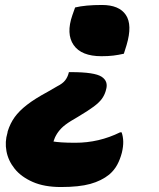

<svg xmlns="http://www.w3.org/2000/svg" viewBox="-20 -582 640 772"><path d="M282 -552Q323 -562 390 -562Q459 -562 486 -522Q513 -482 489 -401L478 -366Q456 -361 435.5 -358.5Q415 -356 388 -356Q307 -356 276 -401Q245 -446 271 -521ZM225 170Q158 170 111.5 149.5Q65 129 39 96.5Q13 64 6 26Q-1 -12 10 -48L11 -54Q21 -86 39 -111Q57 -136 88.5 -160.5Q120 -185 172 -213L210 -235Q232 -246 242 -259Q252 -272 256 -288L257 -292H266Q360 -292 388.5 -273.5Q417 -255 406 -220L405 -216Q400 -199 389.5 -184.5Q379 -170 357 -153.5Q335 -137 293 -112L266 -96Q240 -80 226.5 -66Q213 -52 205 -37Q201 -30 199 -24Q197 -18 195 -13Q206 -11 228 -9.5Q250 -8 283 -8Q378 -8 463 -50H469Q475 -33 475.5 -13Q476 7 470 32Q463 59 451 81Q439 103 419 120Q388 145 343 157.5Q298 170 225 170Z"/></svg>

Font: Recursive Sn Csl St Blk
Style: Italic
Weight: 900
Italic angle: -15°
Version: Version 1.079;hotconv 1.0.112;makeotfexe 2.5.65598; ttfautoh